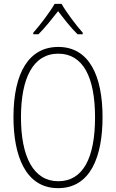

<svg xmlns="http://www.w3.org/2000/svg" viewBox="-20 -968 603 998"><path d="M153 -798V-790H180C214 -824 253 -873 282 -910C311 -872 348 -824 383 -790H410V-798C377 -835 324 -905 300 -948H264C240 -906 188 -837 153 -798ZM282 10C451 10 513 -155 513 -359C513 -575 443 -724 283 -724C131 -724 50 -591 50 -359C50 -160 112 10 282 10ZM283 -26C154 -26 89 -153 89 -358C89 -562 152 -689 283 -689C410 -689 474 -570 474 -358C474 -148 412 -26 283 -26Z"/></svg>

Font: Noto Sans Mono SemiCondensed ExtraLight
Style: Regular
Weight: 200
Width: 4
Designer: Monotype Design Team
Foundry: Monotype Imaging Inc.
Version: Version 2.014